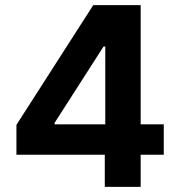

<svg xmlns="http://www.w3.org/2000/svg" viewBox="-20 -727 697 747"><path d="M43.9 -241.2 342.8 -707H527.3V-243.2H617.2V-125H527.3V0H387.7V-125H43.9ZM389.6 -243.2V-545.9H382.8L192.4 -249V-243.2Z"/></svg>

Font: Pretendard
Style: Bold
Weight: 700
Designer: Base glyphs from Inter by Rasmus Andersson; Hangeul glyphs from Noto Sans CJK(Source Han Sans) by Jang Soo-young and Kan
Foundry: Kil Hyung-jin
Version: Version 1.309